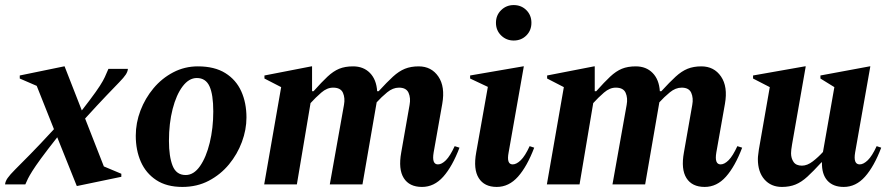

<svg xmlns="http://www.w3.org/2000/svg" viewBox="-31 -728 3507 758"><path d="M-11 0Q-10 -12 -1 -25Q8 -38 29.5 -59.5Q51 -81 88 -118.5Q125 -156 182 -218L114 -389L47 -418V-430L222 -466H224L292 -292Q327 -337 346.5 -364.5Q366 -392 375 -408.5Q384 -425 388 -435.5Q392 -446 397 -456H474Q473 -445 465.5 -433.5Q458 -422 439.5 -403Q421 -384 388.5 -350Q356 -316 305 -260L379 -71L448 -42V-30L275 6H272L195 -186Q154 -134 131 -102.5Q108 -71 96.5 -52.5Q85 -34 79.5 -23Q74 -12 69 0Z M689 10Q627 10 586 -17Q545 -44 525 -89.5Q505 -135 505 -192Q505 -243 523.5 -291.5Q542 -340 575 -379.5Q608 -419 653 -442.5Q698 -466 750 -466Q816 -466 858.5 -439.5Q901 -413 921.5 -367.5Q942 -322 942 -264Q942 -216 924 -167.5Q906 -119 873 -79Q840 -39 793.5 -14.5Q747 10 689 10ZM702 -37Q734 -37 758.5 -72Q783 -107 797 -164.5Q811 -222 811 -288Q811 -355 796 -387.5Q781 -420 746 -420Q715 -420 690 -387Q665 -354 650.5 -297.5Q636 -241 636 -172Q636 -110 650.5 -73.5Q665 -37 702 -37Z M1012 0 1079 -384 1013 -418V-430L1198 -466H1201V-368H1207Q1239 -404 1262 -425.5Q1285 -447 1308 -456.5Q1331 -466 1363 -466Q1404 -466 1429.5 -440Q1455 -414 1458 -368H1464Q1497 -404 1520.5 -425.5Q1544 -447 1567.5 -456.5Q1591 -466 1622 -466Q1672 -466 1699.5 -426Q1727 -386 1715 -318L1681 -126Q1673 -79 1698 -79Q1713 -79 1729.5 -95.5Q1746 -112 1764 -151L1783 -145Q1755 -71 1719 -30.5Q1683 10 1635 10Q1585 10 1563 -25Q1541 -60 1553 -126L1586 -314Q1591 -341 1582 -361.5Q1573 -382 1544 -382Q1520 -382 1497.5 -363.5Q1475 -345 1456 -324L1455 -318L1400 0H1271L1327 -314Q1332 -341 1323 -361.5Q1314 -382 1284 -382Q1260 -382 1237.5 -362.5Q1215 -343 1195 -321L1141 0Z M1997 -568Q1968 -568 1947.5 -588Q1927 -608 1927 -638Q1927 -668 1947.5 -688Q1968 -708 1997 -708Q2027 -708 2047 -688Q2067 -668 2067 -638Q2067 -608 2047 -588Q2027 -568 1997 -568ZM1930 10Q1881 10 1859 -25Q1837 -60 1849 -126L1895 -385L1825 -418V-430L2034 -466H2037L1977 -126Q1968 -79 1993 -79Q2008 -79 2025 -95.5Q2042 -112 2060 -151L2078 -145Q2050 -71 2014 -30.5Q1978 10 1930 10Z M2128 0 2195 -384 2129 -418V-430L2314 -466H2317V-368H2323Q2355 -404 2378 -425.5Q2401 -447 2424 -456.5Q2447 -466 2479 -466Q2520 -466 2545.5 -440Q2571 -414 2574 -368H2580Q2613 -404 2636.5 -425.5Q2660 -447 2683.5 -456.5Q2707 -466 2738 -466Q2788 -466 2815.5 -426Q2843 -386 2831 -318L2797 -126Q2789 -79 2814 -79Q2829 -79 2845.5 -95.5Q2862 -112 2880 -151L2899 -145Q2871 -71 2835 -30.5Q2799 10 2751 10Q2701 10 2679 -25Q2657 -60 2669 -126L2702 -314Q2707 -341 2698 -361.5Q2689 -382 2660 -382Q2636 -382 2613.5 -363.5Q2591 -345 2572 -324L2571 -318L2516 0H2387L2443 -314Q2448 -341 2439 -361.5Q2430 -382 2400 -382Q2376 -382 2353.5 -362.5Q2331 -343 2311 -321L2257 0Z M3056 10Q3013 10 2987 -19.5Q2961 -49 2961 -100Q2961 -109 2962.5 -118.5Q2964 -128 2965 -138L3008 -384L2942 -418V-430L3146 -466H3150L3096 -158Q3092 -135 3092 -123Q3092 -103 3102 -88.5Q3112 -74 3135 -74Q3156 -74 3178 -91Q3200 -108 3218 -128L3263 -384L3208 -418V-430L3402 -466H3405L3345 -126Q3337 -79 3363 -79Q3378 -79 3395 -95.5Q3412 -112 3430 -151L3448 -145Q3420 -71 3384 -30.5Q3348 10 3300 10Q3258 10 3235.5 -15Q3213 -40 3214 -87H3212Q3180 -52 3156.5 -30.5Q3133 -9 3109.5 0.5Q3086 10 3056 10Z"/></svg>

Font: Spectral
Style: Bold Italic
Weight: 700
Italic angle: -10°
Designer: Jean-Baptiste Levee
Foundry: Production Type
Version: Version 2.001